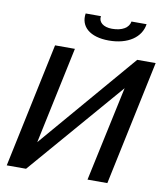

<svg xmlns="http://www.w3.org/2000/svg" viewBox="-97 -996 932 1077"><g transform="rotate(10 369.0 -458.0)"><path d="M457 -789C566 -789 639 -840 650 -916H564C558 -880 521 -857 463 -857C413 -857 384 -882 390 -916H303C291 -840 349 -789 457 -789ZM15 0H125L591 -541L475 0H588L738 -710H633L161 -158L278 -710H165Z"/></g></svg>

Font: FIGSv2-sans-serif SmBold Italic
Style: Regular
Weight: 600
Italic angle: -12°
Designer: Matt McInerney, Pablo Impallari, Rodrigo Fuenzalida
Foundry: Matt McInerney, Pablo Impallari, Rodrigo Fuenzalida
Version: Version 4.020;hotconv 1.0.109;makeotfexe 2.5.65596